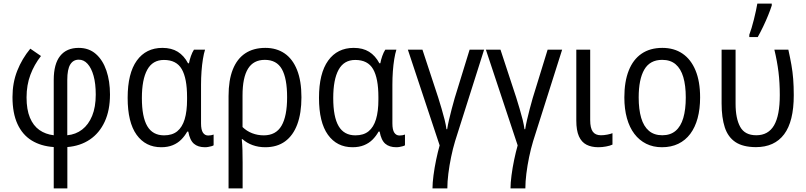

<svg xmlns="http://www.w3.org/2000/svg" viewBox="-20 -813 4505 1073"><path d="M149.4 -541 209 -500Q171.4 -452.1 149.9 -395Q128.4 -337.9 128.4 -268.6Q128.4 -200.7 147.2 -155.5Q166 -110.4 200.2 -86.4Q234.4 -62.5 280.3 -57.1V-366.2Q280.3 -455.6 316.2 -500.5Q352.1 -545.4 419.9 -545.4Q477.1 -545.4 515.9 -511.2Q554.7 -477.1 574.7 -418.2Q594.7 -359.4 594.7 -285.2Q594.7 -196.8 565.2 -133.1Q535.6 -69.3 482.2 -33.2Q428.7 2.9 356.4 8.8V239.7H280.3V8.8Q209 3.9 157.2 -27.8Q105.5 -59.6 77.6 -120.1Q49.8 -180.7 49.8 -270.5Q49.8 -350.6 76.4 -417.7Q103 -484.9 149.4 -541ZM419.9 -479.5Q389.2 -479.5 372.6 -452.6Q356 -425.8 356 -366.2V-57.1Q403.3 -61.5 439 -88.9Q474.6 -116.2 494.9 -165.5Q515.1 -214.8 515.1 -284.2Q515.1 -345.7 502.9 -389.4Q490.7 -433.1 469.2 -456.5Q447.8 -480 419.9 -479.5Z M897 -56.6Q942.4 -56.6 970.5 -79.3Q998.5 -102.1 1012 -146.5Q1025.4 -190.9 1025.4 -256.3V-271Q1025.4 -375 995.8 -426.5Q966.3 -478 896 -478Q833 -478 803 -423.3Q772.9 -368.7 772.9 -265.1Q772.9 -159.2 803.2 -107.9Q833.5 -56.6 897 -56.6ZM880.9 9.8Q793.5 9.8 743.4 -59.8Q693.4 -129.4 693.4 -266.1Q693.4 -403.3 744.6 -474.4Q795.9 -545.4 887.7 -545.4Q938.5 -545.4 973.4 -523.7Q1008.3 -502 1030.8 -459.5H1036.1Q1039.6 -478.5 1046.9 -499.5Q1054.2 -520.5 1064 -535.6H1126Q1119.1 -514.2 1114 -482.7Q1108.9 -451.2 1106.2 -414.6Q1103.5 -377.9 1103.5 -339.8V-123.5Q1103.5 -87.4 1114.3 -71.5Q1125 -55.7 1143.1 -55.7Q1151.4 -55.7 1159.7 -57.1Q1168 -58.6 1173.8 -61V-1Q1169.4 2 1161.4 4.2Q1153.3 6.3 1144 8.1Q1134.8 9.8 1125.5 9.8Q1086.4 9.8 1063.7 -9.8Q1041 -29.3 1032.2 -77.6H1026.4Q1012.2 -52.2 992.4 -32.5Q972.7 -12.7 945.1 -1.5Q917.5 9.8 880.9 9.8Z M1664.6 -269.5Q1664.6 -180.7 1641.4 -118.2Q1618.2 -55.7 1573.2 -22.9Q1528.3 9.8 1462.4 9.8Q1424.3 9.8 1391.8 -2Q1359.4 -13.7 1335.4 -35.2H1331.1Q1334 -8.3 1335 25.4Q1335.9 59.1 1335.9 95.2V239.7H1257.3V-276.4Q1257.3 -364.7 1281 -424.6Q1304.7 -484.4 1350.6 -514.9Q1396.5 -545.4 1462.9 -545.4Q1525.4 -545.4 1570.6 -514.4Q1615.7 -483.4 1640.1 -422.1Q1664.6 -360.8 1664.6 -269.5ZM1460 -478.5Q1396.5 -478.5 1366 -429Q1335.4 -379.4 1335.4 -279.8V-103Q1358.9 -80.1 1389.4 -68.4Q1419.9 -56.6 1454.1 -56.6Q1522 -56.6 1553.2 -110.1Q1584.5 -163.6 1584.5 -269.5Q1584.5 -375 1555.2 -426.8Q1525.9 -478.5 1460 -478.5Z M1966.3 -56.6Q2011.7 -56.6 2039.8 -79.3Q2067.9 -102.1 2081.3 -146.5Q2094.7 -190.9 2094.7 -256.3V-271Q2094.7 -375 2065.2 -426.5Q2035.6 -478 1965.3 -478Q1902.3 -478 1872.3 -423.3Q1842.3 -368.7 1842.3 -265.1Q1842.3 -159.2 1872.6 -107.9Q1902.8 -56.6 1966.3 -56.6ZM1950.2 9.8Q1862.8 9.8 1812.7 -59.8Q1762.7 -129.4 1762.7 -266.1Q1762.7 -403.3 1814 -474.4Q1865.2 -545.4 1957 -545.4Q2007.8 -545.4 2042.7 -523.7Q2077.6 -502 2100.1 -459.5H2105.5Q2108.9 -478.5 2116.2 -499.5Q2123.5 -520.5 2133.3 -535.6H2195.3Q2188.5 -514.2 2183.3 -482.7Q2178.2 -451.2 2175.5 -414.6Q2172.9 -377.9 2172.9 -339.8V-123.5Q2172.9 -87.4 2183.6 -71.5Q2194.3 -55.7 2212.4 -55.7Q2220.7 -55.7 2229 -57.1Q2237.3 -58.6 2243.2 -61V-1Q2238.8 2 2230.7 4.2Q2222.7 6.3 2213.4 8.1Q2204.1 9.8 2194.8 9.8Q2155.8 9.8 2133.1 -9.8Q2110.4 -29.3 2101.6 -77.6H2095.7Q2081.5 -52.2 2061.8 -32.5Q2042 -12.7 2014.4 -1.5Q1986.8 9.8 1950.2 9.8Z M2685.5 -535.6 2523.4 -24.4Q2510.7 17.6 2501 64.9Q2491.2 112.3 2485.6 157.5Q2480 202.6 2480 239.7H2397Q2397 210 2402.6 167Q2408.2 124 2417.5 79.6Q2426.8 35.2 2437 -0.5L2259.3 -535.6H2340.8L2429.2 -267.1Q2438.5 -236.8 2448 -205.1Q2457.5 -173.3 2464.8 -143.8Q2472.2 -114.3 2475.1 -90.8H2479Q2482.4 -113.8 2489.3 -143.1Q2496.1 -172.4 2504.4 -204.1Q2512.7 -235.8 2521 -264.6L2604.5 -535.6Z M3121.6 -535.6 2959.5 -24.4Q2946.8 17.6 2937 64.9Q2927.2 112.3 2921.6 157.5Q2916 202.6 2916 239.7H2833Q2833 210 2838.6 167Q2844.2 124 2853.5 79.6Q2862.8 35.2 2873 -0.5L2695.3 -535.6H2776.9L2865.2 -267.1Q2874.5 -236.8 2884 -205.1Q2893.6 -173.3 2900.9 -143.8Q2908.2 -114.3 2911.1 -90.8H2915Q2918.5 -113.8 2925.3 -143.1Q2932.1 -172.4 2940.4 -204.1Q2948.7 -235.8 2957 -264.6L3040.5 -535.6Z M3278.3 -535.6V-141.6Q3278.3 -97.7 3292.7 -77.4Q3307.1 -57.1 3338.4 -57.1Q3355.5 -57.1 3374.3 -60.8Q3393.1 -64.5 3402.8 -68.8V-4.9Q3389.2 1.5 3367.4 5.6Q3345.7 9.8 3323.7 9.8Q3285.2 9.8 3257.6 -4.4Q3230 -18.6 3215.3 -51.3Q3200.7 -84 3200.7 -139.6V-535.6Z M3892.6 -268.6Q3892.6 -204.1 3878.7 -152.6Q3864.7 -101.1 3837.6 -64.9Q3810.5 -28.8 3770.8 -9.5Q3731 9.8 3679.2 9.8Q3630.4 9.8 3591.6 -9.5Q3552.7 -28.8 3525.4 -64.7Q3498 -100.6 3483.6 -152.3Q3469.2 -204.1 3469.2 -268.6Q3469.2 -356.9 3493.7 -418.7Q3518.1 -480.5 3565.4 -512.9Q3612.8 -545.4 3681.6 -545.4Q3747.1 -545.4 3794.2 -513.4Q3841.3 -481.4 3866.9 -419.7Q3892.6 -357.9 3892.6 -268.6ZM3549.3 -268.6Q3549.3 -201.7 3563.2 -154.3Q3577.1 -106.9 3606.4 -82Q3635.7 -57.1 3681.2 -57.1Q3726.6 -57.1 3755.6 -81.8Q3784.7 -106.4 3798.6 -153.6Q3812.5 -200.7 3812.5 -268.6Q3812.5 -335.4 3798.6 -382.3Q3784.7 -429.2 3755.6 -453.9Q3726.6 -478.5 3680.7 -478.5Q3612.3 -478.5 3580.8 -424.3Q3549.3 -370.1 3549.3 -268.6Z M4204.1 9.3Q4131.8 8.8 4090.1 -19Q4048.3 -46.9 4030.5 -101.3Q4012.7 -155.8 4012.7 -234.9V-535.6H4090.8V-233.4Q4090.8 -150.9 4116.7 -104Q4142.6 -57.1 4206.5 -57.1Q4273.4 -57.1 4305.7 -112.3Q4337.9 -167.5 4337.9 -281.7Q4337.9 -350.6 4330.6 -410.6Q4323.2 -470.7 4307.6 -535.6H4385.7Q4396 -489.3 4402.8 -450.4Q4409.7 -411.6 4412.8 -371.3Q4416 -331.1 4416 -280.8Q4416 -134.3 4362.1 -62.5Q4308.1 9.3 4204.1 9.3ZM4167.5 -606V-618.7Q4173.3 -633.8 4180.2 -656.5Q4187 -679.2 4193.4 -704.8Q4199.7 -730.5 4204.8 -753.9Q4210 -777.3 4212.4 -793H4293V-782.2Q4285.6 -758.8 4272.9 -727.5Q4260.3 -696.3 4244.9 -664.3Q4229.5 -632.3 4214.8 -606Z"/></svg>

Font: Open Sans SemiCondensed
Style: Regular
Weight: 400
Width: 4
Designer: Monotype Design Team
Foundry: Monotype Imaging Inc.
Version: Version 3.000